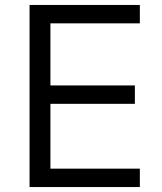

<svg xmlns="http://www.w3.org/2000/svg" viewBox="-20 -753 651 773"><path d="M543 -74V0H99V-733H543V-659H183V-409H523V-335H183V-74Z"/></svg>

Font: IBM Plex Sans JP
Style: Regular
Weight: 400
Designer: Mike Abbink; Paul van der Laan; Pieter van Rosmalen; Wujin Sim; Yejin Wi; Jinhee Kim; Boomi Park; Yona Kim; Kichan Ma
Foundry: Sandoll Inc.
Version: Version 1.000